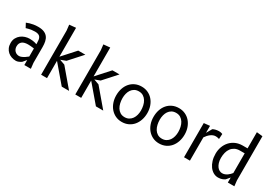

<svg xmlns="http://www.w3.org/2000/svg" viewBox="24 -1739 3776 2676"><g transform="rotate(30 1912.5 -401.0)"><path d="M460 0H355V-81L308 -25Q299.5 -18.5 288.5 -12.5Q277.5 -6.5 266.2 -1.8Q255 3 243.8 5.8Q232.5 8.5 223 8.5Q185.5 8.5 151.2 -3.2Q117 -15 91.2 -37.8Q65.5 -60.5 50.2 -94.2Q35 -128 35 -172Q35 -218.5 53.8 -252.8Q72.5 -287 101.8 -309.8Q131 -332.5 167 -343.8Q203 -355 237.5 -355Q266 -355 287.8 -352Q309.5 -349 324.5 -345Q342 -340.5 355 -335V-352.5Q355 -382 351.5 -405.5Q348 -429 337.2 -445.2Q326.5 -461.5 306.2 -470Q286 -478.5 252.5 -478.5Q225.5 -478.5 200.5 -474.8Q175.5 -471 156 -466.5Q133 -461 113.5 -455L77.5 -522Q99.5 -532 127.5 -540Q151.5 -547 184.5 -552.8Q217.5 -558.5 257.5 -558.5Q315 -558.5 352.5 -543Q390 -527.5 411.5 -499.5Q433 -471.5 441.5 -432.2Q450 -393 450 -345V-90ZM355 -266.5Q341 -268.5 325 -270.5Q311.5 -272 294 -273.5Q276.5 -275 257.5 -275Q229.5 -275 206.2 -269.5Q183 -264 166 -251.8Q149 -239.5 139.5 -220Q130 -200.5 130 -172.5Q130 -150 137.5 -131.5Q145 -113 158 -99.5Q171 -86 188.8 -78.8Q206.5 -71.5 227 -71.5Q236.5 -71.5 247.2 -74.2Q258 -77 268.8 -81.5Q279.5 -86 290.2 -92Q301 -98 310.5 -104Q333 -118.5 355 -137Z M625 0V-710L615 -800L720 -810V-345L905 -550H1019.5L834.5 -345L750.5 -313.5L834.5 -283.5L1075 0H957L720 -278.5V0Z M1175 0V-710L1165 -800L1270 -810V-345L1455 -550H1569.5L1384.5 -345L1300.5 -313.5L1384.5 -283.5L1625 0H1507L1270 -278.5V0Z M1924.5 8.5Q1869 8.5 1823.2 -13.2Q1777.5 -35 1744.5 -73.2Q1711.5 -111.5 1693.2 -163.8Q1675 -216 1675 -276.5Q1675 -337 1692.5 -388.8Q1710 -440.5 1742.5 -478.2Q1775 -516 1821.2 -537.2Q1867.5 -558.5 1924.5 -558.5Q1980 -558.5 2026 -537.2Q2072 -516 2105 -478.2Q2138 -440.5 2156.5 -388.8Q2175 -337 2175 -276.5Q2175 -216 2157.2 -163.8Q2139.5 -111.5 2107 -73.2Q2074.5 -35 2028 -13.2Q1981.5 8.5 1924.5 8.5ZM2080 -263Q2080 -303.5 2071.2 -342.5Q2062.5 -381.5 2043.5 -412.2Q2024.5 -443 1994.5 -462Q1964.5 -481 1922.5 -481Q1882.5 -481 1853.5 -464.5Q1824.5 -448 1806 -420.5Q1787.5 -393 1778.8 -358Q1770 -323 1770 -286Q1770 -245.5 1778.8 -206.5Q1787.5 -167.5 1806.2 -137Q1825 -106.5 1854.8 -87.8Q1884.5 -69 1926.5 -69Q1966 -69 1995 -85.5Q2024 -102 2043 -129.2Q2062 -156.5 2071 -191.5Q2080 -226.5 2080 -263Z M2524.5 8.5Q2469 8.5 2423.2 -13.2Q2377.5 -35 2344.5 -73.2Q2311.5 -111.5 2293.2 -163.8Q2275 -216 2275 -276.5Q2275 -337 2292.5 -388.8Q2310 -440.5 2342.5 -478.2Q2375 -516 2421.2 -537.2Q2467.5 -558.5 2524.5 -558.5Q2580 -558.5 2626 -537.2Q2672 -516 2705 -478.2Q2738 -440.5 2756.5 -388.8Q2775 -337 2775 -276.5Q2775 -216 2757.2 -163.8Q2739.5 -111.5 2707 -73.2Q2674.5 -35 2628 -13.2Q2581.5 8.5 2524.5 8.5ZM2680 -263Q2680 -303.5 2671.2 -342.5Q2662.5 -381.5 2643.5 -412.2Q2624.5 -443 2594.5 -462Q2564.5 -481 2522.5 -481Q2482.5 -481 2453.5 -464.5Q2424.5 -448 2406 -420.5Q2387.5 -393 2378.8 -358Q2370 -323 2370 -286Q2370 -245.5 2378.8 -206.5Q2387.5 -167.5 2406.2 -137Q2425 -106.5 2454.8 -87.8Q2484.5 -69 2526.5 -69Q2566 -69 2595 -85.5Q2624 -102 2643 -129.2Q2662 -156.5 2671 -191.5Q2680 -226.5 2680 -263Z M3160.5 -474Q3140.5 -474 3121 -466Q3101.5 -458 3083.5 -444.5Q3065.5 -431 3049.5 -413Q3033.5 -395 3020 -375V0H2925V-550L3020 -560V-447.5L3070 -535Q3076.5 -539 3086.2 -543.2Q3096 -547.5 3108.5 -550.8Q3121 -554 3135.2 -556.2Q3149.5 -558.5 3164.5 -558.5Q3187 -558.5 3202.2 -554.5Q3217.5 -550.5 3225 -547L3220 -464Q3212.5 -466.5 3197.5 -470.2Q3182.5 -474 3160.5 -474Z M3553 -470Q3507 -470 3473.5 -452.8Q3440 -435.5 3418 -406Q3396 -376.5 3385.5 -336.5Q3375 -296.5 3375 -251Q3375 -206.5 3385.5 -173Q3396 -139.5 3412.8 -117Q3429.5 -94.5 3451 -83.2Q3472.5 -72 3495 -72Q3518.5 -72 3538.8 -80Q3559 -88 3576 -100Q3593 -112 3606.5 -126.2Q3620 -140.5 3630 -153V-470ZM3630 0V-81L3582.5 -24.5Q3573.5 -18.5 3563 -12.5Q3552.5 -6.5 3539.5 -2Q3526.5 2.5 3510.8 5.5Q3495 8.5 3475.5 8.5Q3434.5 8.5 3399 -11.8Q3363.5 -32 3337.2 -68Q3311 -104 3295.8 -153.8Q3280.5 -203.5 3280.5 -263Q3280.5 -323 3299.8 -375.2Q3319 -427.5 3354.5 -466.5Q3390 -505.5 3440.2 -527.8Q3490.5 -550 3552.5 -550H3630V-810L3725 -800V-90L3735 0Z"/></g></svg>

Font: B612
Style: Regular
Weight: 400
Designer: Nicolas Chauveau, Thomas Paillot, Jonathan Favre-Lamarine, Jean-Luc Vinot
Foundry: AIRBUS
Version: Version 1.008